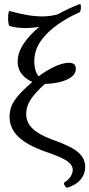

<svg xmlns="http://www.w3.org/2000/svg" viewBox="-20 -739 430 924"><path d="M304 164Q300 165 295 159.5Q290 154 288.5 147Q287 140 291 138Q308 128 319 111.5Q330 95 330 79Q330 54 301.5 35Q273 16 202 -8Q112 -39 69 -80Q26 -121 26 -177Q26 -206 36 -230Q46 -254 70 -281.5Q94 -309 136 -345Q107 -356 86 -381Q65 -406 65 -443Q65 -486 94 -529Q123 -572 169 -610Q135 -604 102 -604Q81 -604 62 -606.5Q43 -609 26 -614Q23 -615 21 -626Q19 -637 19 -651.5Q19 -666 21 -676.5Q23 -687 26 -686Q73 -673 111.5 -666.5Q150 -660 183 -660Q222 -660 258 -670Q308 -698 363 -719Q368 -721 369 -712Q370 -703 368.5 -692.5Q367 -682 363 -680Q310 -657 260 -622.5Q210 -588 177.5 -543.5Q145 -499 145 -444Q145 -421 151 -400.5Q157 -380 167 -372Q204 -401 244 -419Q284 -437 312 -437Q345 -437 345 -408Q345 -376 303.5 -356.5Q262 -337 196 -335Q148 -292 127 -259Q106 -226 106 -191Q106 -150 136.5 -120.5Q167 -91 229 -68Q319 -37 354.5 -7.5Q390 22 390 64Q390 99 367.5 125.5Q345 152 304 164Z"/></svg>

Font: Junicode
Style: Regular
Weight: 400
Designer: Peter S. Baker
Version: Version 2.100; ttfautohint (v1.8.4)